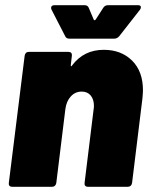

<svg xmlns="http://www.w3.org/2000/svg" viewBox="-20 -720 575 740"><path d="M531 -372Q531 -363 529 -341L489 -15Q488 -8 483.5 -4Q479 0 472 0H319Q312 0 308.5 -4Q305 -8 306 -15L341 -300Q342 -304 342 -312Q342 -337 329.5 -352Q317 -367 295 -367Q270 -367 253 -348.5Q236 -330 232 -300L197 -15Q196 -8 191.5 -4Q187 0 180 0H27Q20 0 16.5 -4Q13 -8 14 -15L75 -505Q76 -512 80 -516Q84 -520 91 -520H244Q251 -520 254.5 -516Q258 -512 257 -505L253 -471Q252 -466 254 -465Q256 -464 258 -468Q303 -528 380 -528Q447 -528 489 -486.5Q531 -445 531 -372ZM177 -690Q177 -700 191 -700H306Q318 -700 322 -690L341 -645Q342 -642 344.5 -642Q347 -642 349 -645L378 -690Q384 -700 397 -700H512Q523 -700 523 -692Q523 -687 519 -682L440 -581Q432 -571 420 -571H247Q235 -571 231 -581L179 -682Q177 -685 177 -690Z"/></svg>

Font: Barlow Black
Style: Italic
Weight: 900
Italic angle: -7°
Designer: Jeremy Tribby
Foundry: Tribby Type
Version: Version 1.408